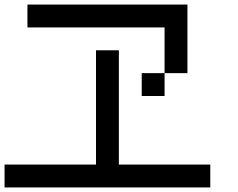

<svg xmlns="http://www.w3.org/2000/svg" viewBox="-20 -820 1040 840"><path d="M0 0V-100H400V-600H500V-100H900V0ZM800 -500H700V-700H100V-800H800ZM600 -400V-500H700V-400Z"/></svg>

Font: Galmuri9 Regular
Style: Regular
Weight: 400
Designer: Lee Minseo (quiple)
Version: Version 2.399;hotconv 1.1.1;makeotfexe 2.6.0 DEVELOPMENT